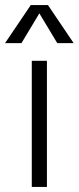

<svg xmlns="http://www.w3.org/2000/svg" viewBox="-20 -741 312 761"><path d="M106 -500H166V0H106ZM102 -721H170L272 -570H207L136 -688L65 -570H0Z"/></svg>

Font: Moderustic Light
Style: Regular
Weight: 300
Designer: Tural Alisoy
Foundry: TAFT Foundry
Version: Version 2.120